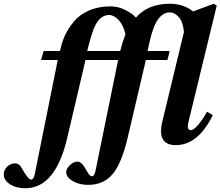

<svg xmlns="http://www.w3.org/2000/svg" viewBox="-114 -762 1176 1024"><path d="M-94 168Q-94 145 -76 127Q-58 109 -34 109Q-24 109 -15.5 114.5Q-7 120 -4.5 124Q-2 128 5 140Q37 196 52 196Q65 196 71 169L194 -442H105L119 -490H206L211 -511Q219 -545 234.5 -577.5Q250 -610 279.5 -646.5Q309 -683 359.5 -705.5Q410 -728 475 -728Q516 -728 554 -709Q592 -690 611 -668Q674 -742 793 -742Q864 -742 916 -701L1026 -742L1042 -732L892 -115Q880 -68 903 -68Q919 -68 944 -97.5Q969 -127 990 -166L1021 -148Q942 12 824 12Q721 12 752 -115L867 -591Q862 -646 839.5 -671Q817 -696 791 -696Q757 -696 730 -660.5Q703 -625 683 -536L673 -490H791L779 -442H664L567 -28Q535 108 487 166Q439 224 356 224Q308 224 273.5 203.5Q239 183 239 156Q239 138 258.5 119Q278 100 299 100Q319 100 337 130Q355 161 362 169.5Q369 178 377 178Q389 178 396 146L516 -442H342L245 -28Q182 242 21 242Q-28 242 -61 220.5Q-94 199 -94 168ZM351 -490H527Q539 -537 555 -579Q544 -628 519 -655Q494 -682 468 -682Q434 -682 409 -650.5Q384 -619 361 -529Z"/></svg>

Font: Heuristica
Style: Bold Italic
Weight: 700
Italic angle: -13°
Version: Version 1.0.2